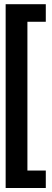

<svg xmlns="http://www.w3.org/2000/svg" viewBox="-20 -742 252 935"><path d="M7.5 173.5H203V88.5H113.5V-636H203V-721.5H7.5Z"/></svg>

Font: Anybody UltraCondensed
Style: Bold
Weight: 700
Width: 1
Version: Version 1.113;gftools[0.9.25]